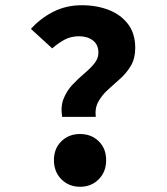

<svg xmlns="http://www.w3.org/2000/svg" viewBox="-20 -702 640 734"><path d="M217.5 -255.2Q211.2 -295.3 223.3 -325.1Q235.4 -355 256.9 -378Q278.5 -401 301.6 -420.4Q324.6 -439.8 340.4 -459Q356.2 -478.2 356.2 -500.3Q356.2 -531.4 335.1 -547.4Q314.1 -563.4 282.1 -563.4Q251.5 -563.4 227.2 -550.5Q203 -537.6 179.6 -517.1L98.2 -591.5Q134.3 -631.8 183.6 -656.9Q232.9 -682 292.4 -682Q349.6 -682 395.9 -664Q442.1 -645.9 469.5 -609.9Q497 -573.8 497 -518.8Q497 -479.3 480.8 -451.5Q464.6 -423.7 440.6 -402.1Q416.6 -380.4 393.8 -360.1Q371 -339.8 356.7 -314.8Q342.3 -289.8 346 -255.2ZM286 12Q243.1 12 214.7 -16.6Q186.2 -45.2 186.2 -89.7Q186.2 -134.3 214.7 -162Q243.1 -189.7 286 -189.7Q329.1 -189.7 357.4 -162Q385.8 -134.3 385.8 -89.7Q385.8 -45.2 357.4 -16.6Q329.1 12 286 12Z"/></svg>

Font: Source Code Pro ExtraLight
Style: Regular
Weight: 200
Monospace: yes
Designer: Paul D. Hunt, Teo Tuominen
Foundry: Adobe
Version: Version 1.026;hotconv 1.1.0;makeotfexe 2.6.0